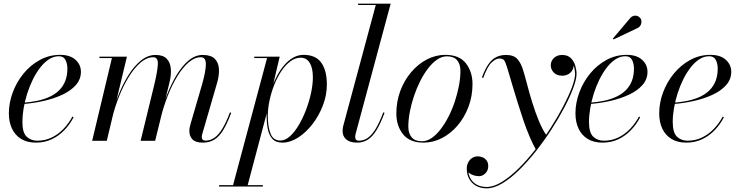

<svg xmlns="http://www.w3.org/2000/svg" viewBox="-20 -770 4054 1050"><path d="M176.5 10Q128.5 10 95.5 -10.2Q62.5 -30.5 45.5 -66.5Q28.5 -102.5 28.5 -150Q28.5 -207.5 49.5 -264.2Q70.5 -321 108.5 -367.5Q146.5 -414 197.8 -442Q249 -470 309 -470Q363 -470 392.8 -443.2Q422.5 -416.5 422.5 -377Q422.5 -336 394.5 -304.5Q366.5 -273 319.8 -251.5Q273 -230 216.8 -217.5Q160.5 -205 103.5 -201V-208Q148 -211 186 -219.2Q224 -227.5 253.8 -241.8Q283.5 -256 304.8 -277.5Q326 -299 337.2 -328.2Q348.5 -357.5 348.5 -396Q348.5 -421 338.2 -441.8Q328 -462.5 302 -462.5Q273.5 -462.5 247.8 -445.8Q222 -429 199.8 -400.2Q177.5 -371.5 159.5 -335Q141.5 -298.5 128.8 -258.2Q116 -218 109.2 -178Q102.5 -138 102.5 -103.5Q102.5 -44.5 125.8 -22.5Q149 -0.5 184 -0.5Q226.5 -0.5 262.8 -18Q299 -35.5 327.5 -65.5Q356 -95.5 376 -132.5L382.5 -129Q363 -91 333.2 -59.5Q303.5 -28 264.2 -9Q225 10 176.5 10Z M1089 10Q1049.5 10 1032.5 -7.8Q1015.5 -25.5 1015.5 -54Q1015.5 -65 1017.8 -74.8Q1020 -84.5 1022 -92L1085 -308Q1105 -378 1105.8 -417.5Q1106.5 -457 1078.5 -457Q1044 -457 1011.2 -428.5Q978.5 -400 949.5 -352.5Q920.5 -305 898 -247.8Q875.5 -190.5 861 -133H855Q869.5 -190 892.2 -249.2Q915 -308.5 945 -358.5Q975 -408.5 1011.2 -439Q1047.5 -469.5 1088.5 -469.5Q1133.5 -469.5 1154.2 -448.8Q1175 -428 1177.2 -394Q1179.5 -360 1168 -319.5L1086.5 -38.5Q1085 -34 1084.2 -29Q1083.5 -24 1083.5 -18.5Q1083.5 -10.5 1088.8 -5.8Q1094 -1 1103.5 -1Q1130 -1 1152.5 -16.5Q1175 -32 1195.8 -66Q1216.5 -100 1237.5 -155.5L1244.5 -153Q1223 -95.5 1201.2 -59.5Q1179.5 -23.5 1152.8 -6.8Q1126 10 1089 10ZM484 0 592 -452.5H524V-460H674L564 0ZM749 0 824 -308Q841 -379 843.2 -418Q845.5 -457 817.5 -457Q783 -457 749.5 -428.5Q716 -400 686.2 -352.5Q656.5 -305 633.2 -247.8Q610 -190.5 595.5 -133H589.5Q604 -190 627.5 -249.2Q651 -308.5 682 -358.5Q713 -408.5 750.8 -439Q788.5 -469.5 831 -469.5Q872 -469.5 891.8 -448.8Q911.5 -428 914.2 -394Q917 -360 907 -319.5L828.5 0Z M1252.5 250 1440.5 -452.5H1370.5V-460H1509.5L1469.5 -290L1449.5 -213L1443.5 -168.5L1332.5 250ZM1178 250V242.5H1417.5V250ZM1513.5 -1.5Q1539.5 -1.5 1565 -24.2Q1590.5 -47 1613 -84.5Q1635.5 -122 1653 -167.8Q1670.5 -213.5 1680.8 -260.5Q1691 -307.5 1691 -347.5Q1691 -398 1673.8 -426.2Q1656.5 -454.5 1624 -454.5Q1594.5 -454.5 1567.8 -434.5Q1541 -414.5 1518.5 -380.8Q1496 -347 1479.5 -305.2Q1463 -263.5 1453.8 -219.5Q1444.5 -175.5 1444.5 -136Q1444.5 -79 1459.2 -40.2Q1474 -1.5 1513.5 -1.5ZM1524 10Q1488 10 1469.5 -10.8Q1451 -31.5 1444.5 -65Q1438 -98.5 1438 -135.5Q1438 -169.5 1444.5 -207Q1451 -244.5 1463.5 -282Q1476 -319.5 1493.8 -353.2Q1511.5 -387 1534 -413.2Q1556.5 -439.5 1583.2 -454.8Q1610 -470 1640.5 -470Q1706.5 -470 1737 -427Q1767.5 -384 1767.5 -307.5Q1767.5 -250 1746 -193.8Q1724.5 -137.5 1689 -91.5Q1653.5 -45.5 1610.5 -17.8Q1567.5 10 1524 10Z M1932.5 10Q1893.5 10 1873.5 -7.5Q1853.5 -25 1853.5 -53Q1853.5 -63 1854.8 -70.8Q1856 -78.5 1858 -85L2035 -742.5H1938V-750H2116.5L1924.5 -37Q1923.5 -33 1923 -28.2Q1922.5 -23.5 1922.5 -20.5Q1922.5 -0.5 1943 -0.5Q1969.5 -0.5 1992 -16.5Q2014.5 -32.5 2035 -66.5Q2055.5 -100.5 2076 -155.5L2083 -153Q2061.5 -95.5 2039.8 -59.5Q2018 -23.5 1992.2 -6.8Q1966.5 10 1932.5 10Z M2296 10Q2220.5 10 2184 -36Q2147.5 -82 2147.5 -149.5Q2147.5 -215 2169.2 -273Q2191 -331 2228.5 -375.2Q2266 -419.5 2314.2 -444.8Q2362.5 -470 2415.5 -470Q2491.5 -470 2527.8 -423.8Q2564 -377.5 2564 -310Q2564 -244.5 2542.2 -186.5Q2520.5 -128.5 2483 -84.2Q2445.5 -40 2397.2 -15Q2349 10 2296 10ZM2287.5 2.5Q2315 2.5 2341 -15.5Q2367 -33.5 2390.5 -64.2Q2414 -95 2433.8 -134Q2453.5 -173 2467.8 -216.2Q2482 -259.5 2490 -302.2Q2498 -345 2498 -382Q2498 -419 2480 -440.5Q2462 -462 2423.5 -462Q2396.5 -462 2370.2 -444Q2344 -426 2320.5 -395.2Q2297 -364.5 2277.5 -325.5Q2258 -286.5 2243.5 -243.2Q2229 -200 2221 -157.5Q2213 -115 2213 -77.5Q2213 -41 2231.2 -19.2Q2249.5 2.5 2287.5 2.5Z M2641.5 260Q2608 260 2583.5 246.2Q2559 232.5 2545.8 208Q2532.5 183.5 2532.5 151Q2532.5 134.5 2540 119.2Q2547.5 104 2561.2 94.5Q2575 85 2594 85Q2606.5 85 2619.5 90.5Q2632.5 96 2641.2 107.8Q2650 119.5 2650 138.5Q2650 163 2634.2 178.2Q2618.5 193.5 2599.5 193.5Q2586.5 193.5 2571 189Q2555.5 184.5 2544.5 175.2Q2533.5 166 2533.5 151H2540Q2540 182 2552.2 204.8Q2564.5 227.5 2587.5 240Q2610.5 252.5 2641 252.5Q2679.5 252.5 2724 225.2Q2768.5 198 2815.2 152Q2862 106 2906.8 48.8Q2951.5 -8.5 2991 -70Q3030.5 -131.5 3060.5 -189Q3090.5 -246.5 3107.8 -292.8Q3125 -339 3125 -366Q3125 -385.5 3118.5 -407.8Q3112 -430 3096.5 -446Q3081 -462 3054 -462V-468.5Q3072.5 -468.5 3086.8 -460.5Q3101 -452.5 3109 -439.8Q3117 -427 3117 -413Q3117 -396.5 3108.5 -383.5Q3100 -370.5 3086 -363.2Q3072 -356 3055 -356Q3025 -356 3008.5 -373.2Q2992 -390.5 2992 -413Q2992 -436 3009.2 -452.8Q3026.5 -469.5 3054 -469.5Q3084.5 -469.5 3101.8 -452.2Q3119 -435 3126 -410.8Q3133 -386.5 3133 -366Q3133 -338 3115.8 -290.8Q3098.5 -243.5 3068 -185.2Q3037.5 -127 2997.8 -65.2Q2958 -3.5 2912.5 54.5Q2867 112.5 2819.8 159Q2772.5 205.5 2726.8 232.8Q2681 260 2641.5 260ZM2912.5 51.5Q2894.5 20 2876.5 -22.2Q2858.5 -64.5 2842.2 -112.5Q2826 -160.5 2811 -208.8Q2796 -257 2783.2 -300.2Q2770.5 -343.5 2760.5 -377.2Q2750.5 -411 2743.5 -429Q2740.5 -437 2733.8 -443.5Q2727 -450 2710 -450Q2692 -450 2668.8 -428.5Q2645.5 -407 2622.5 -343.5L2615.5 -346.5Q2632 -391.5 2650.8 -418.5Q2669.5 -445.5 2693.2 -457.5Q2717 -469.5 2748 -469.5Q2790.5 -469.5 2810.8 -445.5Q2831 -421.5 2841 -385.5Q2851.5 -352 2863.5 -305.5Q2875.5 -259 2891 -209Q2906.5 -159 2925.8 -111.5Q2945 -64 2969.5 -28Q2962 -17 2955.5 -7.5Q2949 2 2942.5 11Q2936 20 2928.8 30Q2921.5 40 2912.5 51.5Z M3275 10Q3227 10 3194 -10.2Q3161 -30.5 3144 -66.5Q3127 -102.5 3127 -150Q3127 -207.5 3148 -264.2Q3169 -321 3207 -367.5Q3245 -414 3296.2 -442Q3347.5 -470 3407.5 -470Q3461.5 -470 3491.2 -443.2Q3521 -416.5 3521 -377Q3521 -336 3493 -304.5Q3465 -273 3418.2 -251.5Q3371.5 -230 3315.2 -217.5Q3259 -205 3202 -201V-208Q3246.5 -211 3284.5 -219.2Q3322.5 -227.5 3352.2 -241.8Q3382 -256 3403.2 -277.5Q3424.5 -299 3435.8 -328.2Q3447 -357.5 3447 -396Q3447 -421 3436.8 -441.8Q3426.5 -462.5 3400.5 -462.5Q3372 -462.5 3346.2 -445.8Q3320.5 -429 3298.2 -400.2Q3276 -371.5 3258 -335Q3240 -298.5 3227.2 -258.2Q3214.5 -218 3207.8 -178Q3201 -138 3201 -103.5Q3201 -44.5 3224.2 -22.5Q3247.5 -0.5 3282.5 -0.5Q3325 -0.5 3361.2 -18Q3397.5 -35.5 3426 -65.5Q3454.5 -95.5 3474.5 -132.5L3481 -129Q3461.5 -91 3431.8 -59.5Q3402 -28 3362.8 -9Q3323.5 10 3275 10ZM3336 -554.5 3331.5 -559 3428 -673Q3435.5 -680.5 3444 -683Q3452.5 -685.5 3460.2 -684Q3468 -682.5 3474.2 -678Q3480.5 -673.5 3484 -667.5Q3488.5 -659.5 3488 -649.8Q3487.5 -640 3483 -631.8Q3478.5 -623.5 3470.5 -618.5Z M3733 10Q3685 10 3652 -10.2Q3619 -30.5 3602 -66.5Q3585 -102.5 3585 -150Q3585 -207.5 3606 -264.2Q3627 -321 3665 -367.5Q3703 -414 3754.2 -442Q3805.5 -470 3865.5 -470Q3919.5 -470 3949.2 -443.2Q3979 -416.5 3979 -377Q3979 -336 3951 -304.5Q3923 -273 3876.2 -251.5Q3829.5 -230 3773.2 -217.5Q3717 -205 3660 -201V-208Q3704.5 -211 3742.5 -219.2Q3780.5 -227.5 3810.2 -241.8Q3840 -256 3861.2 -277.5Q3882.5 -299 3893.8 -328.2Q3905 -357.5 3905 -396Q3905 -421 3894.8 -441.8Q3884.5 -462.5 3858.5 -462.5Q3830 -462.5 3804.2 -445.8Q3778.5 -429 3756.2 -400.2Q3734 -371.5 3716 -335Q3698 -298.5 3685.2 -258.2Q3672.5 -218 3665.8 -178Q3659 -138 3659 -103.5Q3659 -44.5 3682.2 -22.5Q3705.5 -0.5 3740.5 -0.5Q3783 -0.5 3819.2 -18Q3855.5 -35.5 3884 -65.5Q3912.5 -95.5 3932.5 -132.5L3939 -129Q3919.5 -91 3889.8 -59.5Q3860 -28 3820.8 -9Q3781.5 10 3733 10Z"/></svg>

Font: Bodoni Moda 28pt
Style: Italic
Weight: 400
Italic angle: -13°
Designer: Owen Earl
Foundry: indestructible type
Version: Version 2.004